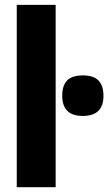

<svg xmlns="http://www.w3.org/2000/svg" viewBox="-20 -780 451 800"><path d="M211.9 0H49.8V-759.8H211.9ZM325.2 -465.8Q370.1 -465.8 390.6 -444.3Q411.1 -422.9 411.1 -380.9Q411.1 -296.9 325.2 -296.9Q239.3 -296.9 239.3 -380.9Q239.3 -423.8 259.8 -444.8Q280.3 -465.8 325.2 -465.8Z"/></svg>

Font: Open Sans Condensed ExtraBold
Style: Regular
Weight: 800
Width: 3
Designer: Monotype Design Team
Foundry: Monotype Imaging Inc.
Version: Version 3.000; ttfautohint (v1.8.4)